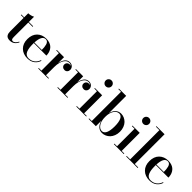

<svg xmlns="http://www.w3.org/2000/svg" viewBox="271 -2054 3359 3359"><g transform="rotate(45 1950.0 -375.0)"><path d="M341 -93Q321 -46 284.5 -19.5Q248 7 195.5 7Q163.5 7 141.5 -2.8Q119.5 -12.5 108.5 -30.5Q97.5 -48.5 93.2 -68.2Q89 -88 89 -113.5V-446.5H19V-460H89V-560Q118 -560 150.8 -568.5Q183.5 -577 204 -590V-460H311V-446.5H204V-88.5Q204 -51.5 212.8 -37Q221.5 -22.5 242.5 -22.5Q266.5 -22.5 290.2 -44Q314 -65.5 329 -99Z M841.5 -137Q821 -70 768.2 -30Q715.5 10 633 10Q529.5 10 463.2 -54.2Q397 -118.5 397 -230Q397 -342 461.2 -406Q525.5 -470 628.5 -470Q671.5 -470 706.5 -458.8Q741.5 -447.5 765.5 -428Q789.5 -408.5 805.8 -381.8Q822 -355 829.5 -324.8Q837 -294.5 837 -261H526V-235Q526 -185.5 531.2 -147.2Q536.5 -109 549.5 -75.8Q562.5 -42.5 587.5 -24.5Q612.5 -6.5 648 -6.5Q714 -6.5 760.5 -42.2Q807 -78 826.5 -137ZM628.5 -456.5Q535.5 -456.5 526.5 -274.5H710Q710 -309.5 707.5 -336.2Q705 -363 697.2 -393Q689.5 -423 672 -439.8Q654.5 -456.5 628.5 -456.5Z M896 -13.5H961.5V-446.5H896V-460H1075V-312Q1088.5 -383.5 1122.2 -426.8Q1156 -470 1212 -470Q1256.5 -470 1282.8 -443.2Q1309 -416.5 1309 -379.5Q1309 -348.5 1289.8 -327.2Q1270.5 -306 1239.5 -306Q1208 -306 1188 -324.8Q1168 -343.5 1168 -371Q1168 -402.5 1188.5 -421.8Q1209 -441 1239 -441Q1255.5 -441 1270.5 -434Q1246 -456 1210.5 -456Q1167 -456 1135.5 -421.2Q1104 -386.5 1089.5 -333.5Q1075 -280.5 1075 -216.5V-13.5H1147V0H896Z M1369.5 -13.5H1435V-446.5H1369.5V-460H1548.5V-312Q1562 -383.5 1595.8 -426.8Q1629.5 -470 1685.5 -470Q1730 -470 1756.2 -443.2Q1782.5 -416.5 1782.5 -379.5Q1782.5 -348.5 1763.2 -327.2Q1744 -306 1713 -306Q1681.5 -306 1661.5 -324.8Q1641.5 -343.5 1641.5 -371Q1641.5 -402.5 1662 -421.8Q1682.5 -441 1712.5 -441Q1729 -441 1744 -434Q1719.5 -456 1684 -456Q1640.5 -456 1609 -421.2Q1577.5 -386.5 1563 -333.5Q1548.5 -280.5 1548.5 -216.5V-13.5H1620.5V0H1369.5Z M1899.5 -636Q1878.5 -657 1878.5 -687.5Q1878.5 -718 1899.5 -739Q1920.5 -760 1951 -760Q1981.5 -760 2002.5 -739Q2023.5 -718 2023.5 -687.5Q2023.5 -657 2002.5 -636Q1981.5 -615 1951 -615Q1920.5 -615 1899.5 -636ZM1838 -13.5H1903V-446.5H1838V-460H2018V-13.5H2083V0H1838Z M2208 -736.5H2142.5V-750H2322.5V-324.5Q2339.5 -392.5 2380.5 -430.8Q2421.5 -469 2480.5 -469Q2521 -469 2558.5 -452.5Q2596 -436 2625.2 -406Q2654.5 -376 2672 -330.2Q2689.5 -284.5 2689.5 -230Q2689.5 -175.5 2672 -129.5Q2654.5 -83.5 2625.2 -53.5Q2596 -23.5 2558.5 -6.8Q2521 10 2480.5 10Q2421.5 10 2380.5 -28.5Q2339.5 -67 2322.5 -135.5V0H2142.5V-13.5H2208ZM2322.5 -230Q2322.5 -128.5 2361.8 -70.5Q2401 -12.5 2455.5 -12.5Q2506.5 -12.5 2532.5 -68.8Q2558.5 -125 2558.5 -230Q2558.5 -335 2532.5 -390.8Q2506.5 -446.5 2455.5 -446.5Q2401 -446.5 2361.8 -388.8Q2322.5 -331 2322.5 -230Z M2829 -636Q2808 -657 2808 -687.5Q2808 -718 2829 -739Q2850 -760 2880.5 -760Q2911 -760 2932 -739Q2953 -718 2953 -687.5Q2953 -657 2932 -636Q2911 -615 2880.5 -615Q2850 -615 2829 -636ZM2767.5 -13.5H2832.5V-446.5H2767.5V-460H2947.5V-13.5H3012.5V0H2767.5Z M3072 -13.5H3157.5V-736.5H3072V-750H3272V-13.5H3357V0H3072Z M3860.5 -137Q3840 -70 3787.2 -30Q3734.5 10 3652 10Q3548.5 10 3482.2 -54.2Q3416 -118.5 3416 -230Q3416 -342 3480.2 -406Q3544.5 -470 3647.5 -470Q3690.5 -470 3725.5 -458.8Q3760.5 -447.5 3784.5 -428Q3808.5 -408.5 3824.8 -381.8Q3841 -355 3848.5 -324.8Q3856 -294.5 3856 -261H3545V-235Q3545 -185.5 3550.2 -147.2Q3555.5 -109 3568.5 -75.8Q3581.5 -42.5 3606.5 -24.5Q3631.5 -6.5 3667 -6.5Q3733 -6.5 3779.5 -42.2Q3826 -78 3845.5 -137ZM3647.5 -456.5Q3554.5 -456.5 3545.5 -274.5H3729Q3729 -309.5 3726.5 -336.2Q3724 -363 3716.2 -393Q3708.5 -423 3691 -439.8Q3673.5 -456.5 3647.5 -456.5Z"/></g></svg>

Font: Bodoni* 16pt Medium
Style: Regular
Weight: 500
Version: Version 2.3